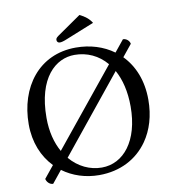

<svg xmlns="http://www.w3.org/2000/svg" viewBox="-90 -898 882 989"><g transform="rotate(-10 351.0 -403.5)"><path d="M392 -820 268 -734C255 -725 253 -720 253 -713C253 -705 259 -698 268 -698C277 -698 289 -701 310 -710L454 -768C441.3 -789.3 420.6 -806.7 392 -820ZM108 13 159.6 -50.8C212.7 -11.5 279 10 350 10C460.8 10 549.3 -37.7 604.2 -116C644 -172.7 666 -245 666 -329C666 -429.6 632.2 -510.1 577 -566.3L627 -628C624.7 -642.9 610 -658 591 -658L541.5 -597C487.1 -636.8 418.7 -658 344 -658C150.3 -658 37 -503.9 37 -310C37 -215.2 70.2 -137.5 123.5 -82.4L72 -19C75 -4 89 13 108 13ZM331 -622C396.1 -622 455.2 -595.2 498.3 -543.8L176 -147.1C149.2 -194.4 133 -254.8 133 -327C133 -537 232 -622 331 -622ZM526 -503.3C553.7 -453.6 570 -388.8 570 -310C570 -131 484 -26 370 -26C308.4 -26 248.5 -53.8 204.4 -106.1Z"/></g></svg>

Font: Libertinus Math
Style: Regular
Weight: 400
Designer: Philipp H. Poll
Foundry: Khaled Hosny
Version: Version 6.2